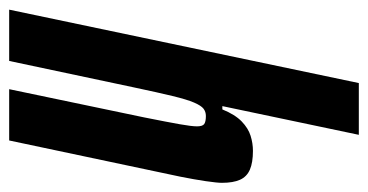

<svg xmlns="http://www.w3.org/2000/svg" viewBox="-224 -576 783 408"><g transform="rotate(90 167.0 -371.5)"><path d="M-17 0 139 -743H249L188 -453H195Q206 -480 220.5 -494Q235 -508 251 -513Q267 -518 283 -518Q308 -518 323 -511.5Q338 -505 344.5 -490.5Q351 -476 351 -452Q351 -442 347.5 -418Q344 -394 338 -364L261 0H152L212 -287Q222 -337 226.5 -362.5Q231 -388 231 -399Q231 -411 226 -414.5Q221 -418 209 -418Q200 -418 193.5 -413Q187 -408 180.5 -393Q174 -378 166.5 -347Q159 -316 148 -264L92 0Z"/></g></svg>

Font: Saira UltraCondensed ExtraBold
Style: Italic
Weight: 800
Width: 1
Italic angle: -12°
Designer: Hector Gatti with collaboration of the Omnibus-Type team
Foundry: Omnibus-Type
Version: Version 1.101